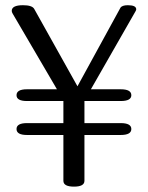

<svg xmlns="http://www.w3.org/2000/svg" viewBox="-20 -694 560 726"><path d="M259.8 11.7Q219.7 11.7 219.7 -10.3V-183.6H82Q42.5 -183.6 42.5 -206.1Q42.5 -228.5 82 -228.5H219.7V-312H82Q42.5 -312 42.5 -334Q42.5 -356.4 82 -356.4H195.3L27.8 -642.6Q24.4 -648.4 24.4 -652.8Q24.4 -674.3 66.9 -674.3Q101.6 -674.3 109.4 -660.2L272.9 -367.7L435.1 -664.1Q440.9 -674.3 463.4 -674.3Q495.1 -674.3 495.1 -658.7Q495.1 -655.8 492.2 -650.9L323.7 -356.4H436.5Q476.6 -356.4 476.6 -334Q476.6 -312 436.5 -312H299.3V-228.5H436.5Q476.6 -228.5 476.6 -206.1Q476.6 -183.6 436.5 -183.6H299.3V-10.3Q299.3 11.7 259.8 11.7Z"/></svg>

Font: Gayathri
Style: Regular
Weight: 400
Designer: Binoy Dominic <binoy.domenic@gmail.com>
Foundry: SMC
Version: Version 1.000